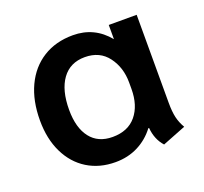

<svg xmlns="http://www.w3.org/2000/svg" viewBox="-95 -604 768 724"><g transform="rotate(-20 289.5 -242.5)"><path d="M38 -235Q38 -314 65.5 -372.5Q93 -431 144 -463Q195 -495 264 -495Q350 -495 405 -428V-485H517V-132Q517 -96 522.5 -72.5Q528 -49 541 -27L447 10Q419 -21 415 -68H412Q384 -31 343.5 -10.5Q303 10 253 10Q189 10 140.5 -20Q92 -50 65 -105.5Q38 -161 38 -235ZM403 -229V-255Q403 -315 370.5 -358.5Q338 -402 278 -402Q219 -402 187 -358Q155 -314 155 -235Q155 -163 186 -123Q217 -83 275 -83Q337 -83 370 -123Q403 -163 403 -229Z"/></g></svg>

Font: Niramit SemiBold
Style: Regular
Weight: 600
Designer: Katatrad Aksorn Co.,Ltd.
Foundry: Cadson Demak Co.,Ltd.
Version: Version 1.001; ttfautohint (v1.6)